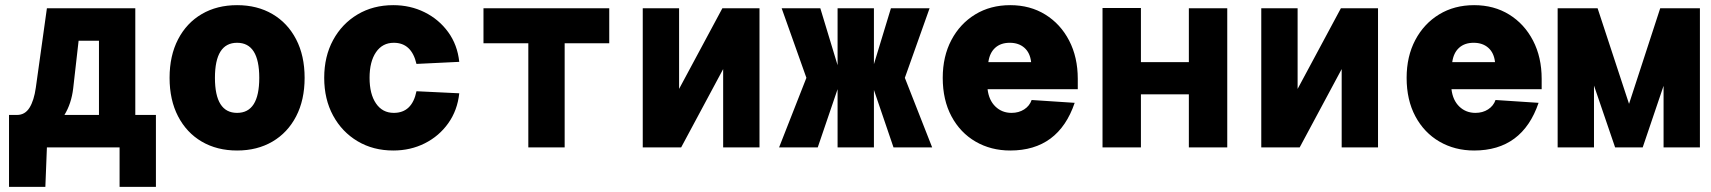

<svg xmlns="http://www.w3.org/2000/svg" viewBox="-20 -572 6640 745"><path d="M15 153V-126H46Q77 -126 94.5 -154Q112 -182 119 -232L162 -540H505V-126H585V153H444V0H162L156 153ZM264 -229Q257 -170 230 -126H364V-414H285Z M900 12Q822 12 763 -22.5Q704 -57 671 -120.5Q638 -184 638 -270Q638 -356 671 -419.5Q704 -483 763 -517.5Q822 -552 900 -552Q978 -552 1037 -517.5Q1096 -483 1129 -419.5Q1162 -356 1162 -270Q1162 -184 1129 -120.5Q1096 -57 1037 -22.5Q978 12 900 12ZM900 -134Q986 -134 986 -270Q986 -406 900 -406Q814 -406 814 -270Q814 -134 900 -134Z M1506 12Q1428 12 1367.5 -24Q1307 -60 1272.5 -123.5Q1238 -187 1238 -270Q1238 -353 1272.5 -416.5Q1307 -480 1367.5 -516Q1428 -552 1506 -552Q1572 -552 1627.5 -524.5Q1683 -497 1719 -447.5Q1755 -398 1762 -332L1596 -324Q1577 -406 1508 -406Q1464 -406 1439 -369.5Q1414 -333 1414 -270Q1414 -207 1439 -170.5Q1464 -134 1508 -134Q1579 -134 1596 -218L1762 -210Q1755 -144 1719.5 -94Q1684 -44 1628.5 -16Q1573 12 1506 12Z M2030 0V-404H1856V-540H2344V-404H2171V0Z M2474 0V-540H2615V-227L2783 -540H2927V0H2786V-304L2623 0Z M3003 0 3109 -270 3013 -540H3163L3230 -319V-540H3371V-323L3437 -540H3587L3491 -270L3597 0H3447L3371 -223V0H3230V-226L3153 0Z M3900 12Q3825 12 3765.5 -22.5Q3706 -57 3672 -120.5Q3638 -184 3638 -270Q3638 -353 3671.5 -416.5Q3705 -480 3764 -516Q3823 -552 3900 -552Q3977 -552 4036 -515.5Q4095 -479 4128.5 -414.5Q4162 -350 4162 -266V-226H3812Q3817 -183 3842.5 -158.5Q3868 -134 3905 -134Q3933 -134 3954 -147.5Q3975 -161 3983 -184L4150 -173Q4087 12 3900 12ZM3815 -331H3981Q3977 -367 3955 -386.5Q3933 -406 3898 -406Q3863 -406 3841.5 -386.5Q3820 -367 3815 -331Z M4258 0V-541H4407V-331H4593V-540H4742V0H4593V-206H4407V0Z M4874 0V-540H5015V-227L5183 -540H5327V0H5186V-304L5023 0Z M5700 12Q5625 12 5565.5 -22.5Q5506 -57 5472 -120.5Q5438 -184 5438 -270Q5438 -353 5471.5 -416.5Q5505 -480 5564 -516Q5623 -552 5700 -552Q5777 -552 5836 -515.5Q5895 -479 5928.5 -414.5Q5962 -350 5962 -266V-226H5612Q5617 -183 5642.5 -158.5Q5668 -134 5705 -134Q5733 -134 5754 -147.5Q5775 -161 5783 -184L5950 -173Q5887 12 5700 12ZM5615 -331H5781Q5777 -367 5755 -386.5Q5733 -406 5698 -406Q5663 -406 5641.5 -386.5Q5620 -367 5615 -331Z M6024 0V-540H6179L6301 -169L6422 -540H6576V0H6435V-239L6354 0H6247L6165 -240V0Z"/></svg>

Font: Geist Mono Black
Style: Regular
Weight: 900
Monospace: yes
Designer: Basement.studio, Andrés Briganti, Mateo Zaragoza
Foundry: Basement.studio, Vercel, Andrés Briganti, Guido Ferreyra, Mateo Zaragoza
Version: Version 1.500; ttfautohint (v1.8.4.7-5d5b)